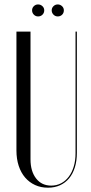

<svg xmlns="http://www.w3.org/2000/svg" viewBox="-20 -842 414 869"><path d="M54.4 -699V-160.9Q54.4 -122.8 64.6 -91.6Q74.8 -60.5 93.6 -38.6Q112.5 -16.6 138.7 -4.6Q164.9 7.5 197.2 7.5Q227.8 7.5 251.9 -3.6Q276.1 -14.8 292.9 -35Q309.6 -55.2 318.8 -84.5Q327.9 -113.8 327.9 -150V-699H321.9V-148.5Q321.9 -115.1 313.8 -88.3Q305.8 -61.5 291.1 -42.1Q276.5 -22.8 256.2 -12.3Q236 -1.9 211.9 -1.9Q168.6 -1.9 143.4 -34.3Q118.1 -66.8 118.1 -120.9V-699ZM125.2 -795.2Q125.2 -783.8 133.2 -775.7Q141.1 -767.6 152.2 -767.6Q164.4 -767.6 172.3 -775.6Q180.2 -783.5 180.2 -795.2Q180.2 -806.4 172 -814.1Q163.8 -821.9 152.2 -821.9Q141.1 -821.9 133.2 -814.1Q125.2 -806.4 125.2 -795.2ZM214 -795.2Q214 -784.1 221.9 -775.9Q229.9 -767.6 241.4 -767.6Q253.1 -767.6 261.1 -775.4Q269 -783.1 269 -795.2Q269 -806.4 260.8 -814.1Q252.5 -821.9 241.4 -821.9Q229.9 -821.9 221.9 -813.9Q214 -806 214 -795.2Z"/></svg>

Font: Moniqa Black
Style: Regular
Weight: 900
Designer: Rajesh Rajput
Foundry: Rajesh Rajput
Version: Version 1.000